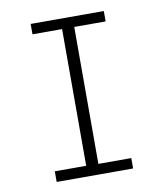

<svg xmlns="http://www.w3.org/2000/svg" viewBox="-73 -685 647 747"><g transform="rotate(-10 250.0 -311.5)"><path d="M91 0V-42H215V-582H98V-623H387V-582H263V-41H393V0Z"/></g></svg>

Font: Inconsolata Light
Style: Regular
Weight: 300
Designer: Raph Levien, Cyreal, Brenton Simpson
Foundry: Raph Levien, Cyreal, Google
Version: Version 3.001